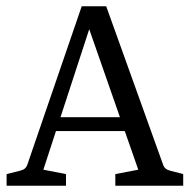

<svg xmlns="http://www.w3.org/2000/svg" viewBox="-20 -591 603 611"><path d="M143 -218H387L404 -174H129ZM499 -67Q504 -52 521 -48L563 -37V0H347V-37L420 -51L250 -538H277L118 -51L190 -37V0H1V-37L45 -48Q62 -52 67 -67L240 -571H318Z"/></svg>

Font: Yrsa
Style: Regular
Weight: 400
Designer: Anna Giedrys (Yrsa+Rasa design), David Brezina (Yrsa art-direction, Rasa art-direction, design)
Foundry: Rosetta Type Foundry
Version: Version 2.004